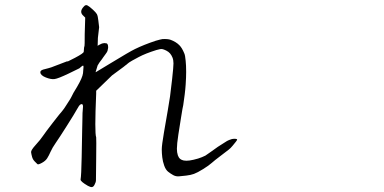

<svg xmlns="http://www.w3.org/2000/svg" viewBox="-20 -717 1540 769"><path d="M912.1 -133.8Q903.3 -123 895.5 -117.2Q885.7 -109.4 862.3 -91.8Q838.9 -74.2 828.1 -64.5Q817.4 -54.7 793.9 -40Q770.5 -25.4 756.8 -20.5Q743.2 -15.6 725.6 -13.7Q708 -11.7 696.3 -10.7Q684.6 -9.8 673.8 -15.6Q663.1 -21.5 653.3 -29.3Q643.6 -37.1 637.7 -53.7Q631.8 -70.3 629.9 -86.9Q627.9 -103.5 627.9 -119.1Q627.9 -134.8 636.7 -186.5Q645.5 -238.3 651.9 -274.4Q658.2 -310.5 661.1 -331.1Q664.1 -351.6 669.4 -400.4Q674.8 -449.2 674.8 -462.9Q674.8 -476.6 670.9 -486.3Q667 -496.1 661.1 -502.9Q655.3 -509.8 645.5 -514.6Q635.7 -519.5 629.4 -520.5Q623 -521.5 606.4 -516.6Q562.5 -502.9 535.2 -488.3Q502 -470.7 497.1 -466.8Q485.4 -456.1 428.7 -415Q396.5 -383.8 365.2 -353.5Q365.2 -347.7 365.2 -341.8Q358.4 -184.6 365.2 -167Q366.2 -164.1 365.2 -79.1L364.3 4.9Q364.3 12.7 358.4 23.4Q354.5 31.2 348.6 32.2Q342.8 33.2 332 27.3Q301.8 9.8 302.7 2Q305.7 -13.7 307.1 -87.4Q308.6 -161.1 309.1 -194.8Q309.6 -228.5 310.1 -240.7Q310.5 -252.9 310.5 -263.7L312.5 -290Q312.5 -303.7 302.7 -298.8Q296.9 -295.9 287.1 -277.3Q279.3 -262.7 248 -213.4Q216.8 -164.1 203.1 -144.5Q189.5 -125 182.6 -109.4Q175.8 -93.8 168.9 -83Q162.1 -72.3 147.5 -64.5Q132.8 -56.6 129.9 -59.6Q127 -62.5 119.1 -70.3Q111.3 -78.1 108.4 -88.9Q105.5 -99.6 104.5 -107.4Q103.5 -115.2 123 -136.7Q142.6 -158.2 152.3 -172.9Q162.1 -187.5 192.4 -226.6Q222.7 -265.6 228.5 -271.5Q237.3 -282.2 244.1 -293.5Q251 -304.7 256.3 -312.5Q261.7 -320.3 266.6 -330.1Q271.5 -341.8 288.1 -368.2Q310.5 -406.2 312.5 -423.8Q313.5 -442.4 314.5 -449.2Q314.5 -454.1 312.5 -454.1Q309.6 -454.1 304.7 -449.2Q298.8 -444.3 297.9 -443.4Q296.9 -442.4 254.9 -422.4Q212.9 -402.3 198.7 -400.4Q184.6 -398.4 163.6 -406.7Q142.6 -415 141.6 -426.8Q140.6 -434.6 153.3 -438.5Q176.8 -444.3 185.5 -447.3Q252 -472.7 252 -472.7Q237.3 -462.9 280.3 -485.4Q315.4 -503.9 315.4 -509.8Q316.4 -530.3 318.4 -532.2Q319.3 -533.2 319.3 -580.1L321.3 -646.5L310.5 -657.2Q297.9 -671.9 315.4 -690.4Q322.3 -699.2 330.1 -695.3Q337.9 -691.4 351.6 -678.7Q365.2 -666 368.2 -660.2Q372.1 -652.3 374 -633.8Q376 -615.2 377 -608.4V-607.4L372.1 -565.4Q372.1 -564.5 371.1 -533.2Q372.1 -535.2 384.8 -541Q387.7 -543 394.5 -543.9Q398.4 -544.9 402.3 -543.9Q408.2 -543 408.2 -543Q411.1 -540 412.1 -536.6Q413.1 -533.2 413.1 -525.4Q412.1 -517.6 410.6 -513.2Q409.2 -508.8 403.3 -501Q396.5 -492.2 392.6 -486.3Q390.6 -482.4 388.7 -480.5Q385.7 -476.6 382.8 -472.7Q379.9 -469.7 371.1 -455.1Q370.1 -453.1 363.3 -429.7Q363.3 -428.7 363.3 -427.7Q379.9 -437.5 419.9 -461.9Q500 -510.7 520.5 -520.5Q556.6 -538.1 603.5 -553.7Q624 -559.6 630.9 -560.5Q652.3 -561.5 663.1 -557.6Q684.6 -549.8 698.2 -536.1Q709 -525.4 717.8 -503.9Q721.7 -496.1 723.6 -473.6Q725.6 -455.1 725.6 -428.7Q725.6 -408.2 723.6 -377.9Q722.7 -362.3 719.7 -337.9Q716.8 -317.4 713.9 -295.9Q711.9 -289.1 705.1 -246.1Q698.2 -205.1 694.3 -177.7Q688.5 -139.6 688.5 -121.1Q688.5 -106.4 692.4 -94.7Q695.3 -85.9 702.1 -80.1Q707 -76.2 715.8 -74.2Q725.6 -72.3 739.3 -74.2Q753.9 -76.2 773.4 -82Q789.1 -86.9 802.7 -93.8Q803.7 -94.7 825.2 -109.4Q831.1 -114.3 852.5 -128.9Q859.4 -133.8 877 -144.5Q891.6 -154.3 897.5 -156.2Q908.2 -161.1 918.9 -161.1Q930.7 -161.1 929.7 -157.2Q928.7 -153.3 912.1 -133.8Z"/></svg>

Font: ToneOZ-YinPZ-Tsuipita-TC
Style: Regular
Weight: 400
Designer: ÂÆ£ÂøóÂáåJeffrey Xuan(jeffreyx@gmail.com, ToneOZ.com) ÈòøÂù§(cjkFonts)
Foundry: ToneOZ
Version: Version 0.24071